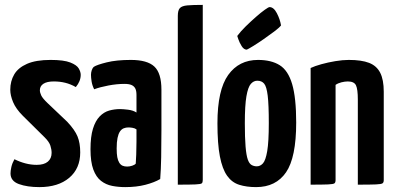

<svg xmlns="http://www.w3.org/2000/svg" viewBox="-20 -755 1621 785"><path d="M141 10Q91 10 57 -2.5Q23 -15 23 -46Q23 -57 26.5 -72.5Q30 -88 39 -104Q61 -93 84 -87Q107 -81 130 -81Q160 -81 175.5 -94Q191 -107 191 -130Q191 -144 186 -159.5Q181 -175 163 -193L73 -282Q45 -310 33.5 -337.5Q22 -365 22 -388Q22 -423 38 -450.5Q54 -478 90.5 -494Q127 -510 187 -510Q241 -510 267.5 -499.5Q294 -489 302 -475Q310 -461 310 -449Q310 -423 290 -399Q269 -411 247 -416.5Q225 -422 200 -422Q172 -422 157.5 -412.5Q143 -403 143 -386Q143 -377 148.5 -365Q154 -353 175 -333L255 -257Q286 -224 297 -197Q308 -170 308 -132Q308 -66 263 -28Q218 10 141 10Z M492 10Q464 10 438.5 5Q413 0 393 -15.5Q373 -31 361.5 -62Q350 -93 350 -145Q350 -196 360 -228.5Q370 -261 387.5 -279Q405 -297 426.5 -303Q448 -309 471 -309Q483 -309 503.5 -306.5Q524 -304 538 -295Q538 -295 538 -307.5Q538 -320 538 -336.5Q538 -353 538 -367Q538 -384 533 -393.5Q528 -403 517.5 -407.5Q507 -412 489 -412Q458 -412 423.5 -405.5Q389 -399 365 -390Q357 -406 354.5 -422Q352 -438 352 -449Q352 -458 355 -467.5Q358 -477 364 -482Q376 -490 416 -500Q456 -510 515 -510Q582 -510 611 -483Q640 -456 640 -388V-339Q640 -282 640 -223Q640 -164 639 -112Q638 -60 635 -23Q611 -9 574.5 0.5Q538 10 492 10ZM500 -74Q510 -74 520.5 -77.5Q531 -81 535 -86Q536 -99 537 -123.5Q538 -148 538 -175.5Q538 -203 538 -226Q531 -231 521.5 -232.5Q512 -234 505 -234Q495 -234 486 -230.5Q477 -227 470.5 -217.5Q464 -208 460.5 -191Q457 -174 457 -148Q457 -126 459.5 -112.5Q462 -99 467.5 -90Q473 -81 481 -77.5Q489 -74 500 -74Z M707 0V-690Q707 -713 715.5 -722Q724 -731 746 -733Q768 -735 809 -735V-19Q809 -9 805 -5.5Q801 -2 779.5 -1Q758 0 707 0Z M1027 10Q988 10 958 0.5Q928 -9 908.5 -36.5Q889 -64 879 -115.5Q869 -167 869 -251Q869 -387 913 -448.5Q957 -510 1035 -510Q1089 -510 1123.5 -488.5Q1158 -467 1174.5 -411Q1191 -355 1191 -254Q1191 -111 1149.5 -50.5Q1108 10 1027 10ZM1030 -75Q1044 -75 1055 -87Q1066 -99 1072.5 -137Q1079 -175 1079 -252Q1079 -327 1074.5 -364Q1070 -401 1060 -413Q1050 -425 1032 -425Q1017 -425 1005.5 -412Q994 -399 987.5 -361.5Q981 -324 981 -251Q981 -192 984 -156Q987 -120 993 -103Q999 -86 1008.5 -80.5Q1018 -75 1030 -75ZM989 -552Q977 -552 968 -566.5Q959 -581 954.5 -594.5Q950 -608 950 -608Q964 -627 984.5 -647Q1005 -667 1026 -685.5Q1047 -704 1062.5 -715Q1078 -726 1082 -726Q1099 -726 1112 -701Q1125 -676 1129 -651Q1121 -641 1101 -626Q1081 -611 1058 -595Q1035 -579 1015.5 -567Q996 -555 989 -552Z M1250 0V-477Q1267 -485 1294 -492.5Q1321 -500 1351 -505Q1381 -510 1406 -510Q1458 -510 1489 -498Q1520 -486 1534.5 -457.5Q1549 -429 1549 -380V-19Q1549 -9 1544 -5.5Q1539 -2 1517 -1Q1495 0 1443 0V-348Q1443 -390 1435.5 -406Q1428 -422 1402 -422Q1390 -422 1376 -418.5Q1362 -415 1352 -408V-19Q1352 -9 1347.5 -5.5Q1343 -2 1321.5 -1Q1300 0 1250 0Z"/></svg>

Font: Yanone Kaffeesatz ExtraLight SemiBold
Style: Regular
Weight: 600
Version: Version 2.003